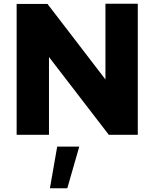

<svg xmlns="http://www.w3.org/2000/svg" viewBox="-20 -721 824 1027"><path d="M234 -700H69V0H242V-416L562 0H717V-701H544V-296ZM404 63H286L247 286H340Z"/></svg>

Font: Geom ExtraBold
Style: Bold
Weight: 800
Version: Version 1.102